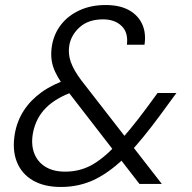

<svg xmlns="http://www.w3.org/2000/svg" viewBox="-20 -732 765 764"><path d="M535 0 241 -380Q204 -428 191.5 -466.5Q179 -505 187 -552Q195 -598 223 -634Q251 -670 296.5 -691Q342 -712 400 -712Q456 -712 492.5 -692Q529 -672 545.5 -636.5Q562 -601 555 -554H485Q491 -603 463.5 -629Q436 -655 390 -655Q333 -655 298.5 -625Q264 -595 256 -553Q250 -519 261.5 -486Q273 -453 303 -413L624 0ZM222 12Q156 12 111 -14Q66 -40 47 -88Q28 -136 39 -200Q48 -251 75 -292.5Q102 -334 146 -365.5Q190 -397 251 -417L272 -424L303 -378L272 -367Q201 -342 161.5 -301.5Q122 -261 111 -202Q103 -157 116 -122.5Q129 -88 160.5 -68.5Q192 -49 239 -49Q295 -49 341.5 -73.5Q388 -98 441 -154Q468 -182 498.5 -219Q529 -256 563 -302L607 -362H682L616 -272Q582 -226 551 -188Q520 -150 491 -119Q425 -52 361.5 -20Q298 12 222 12Z"/></svg>

Font: DM Sans 9pt Light
Style: Italic
Weight: 300
Italic angle: -10°
Version: Version 4.004;gftools[0.9.30]